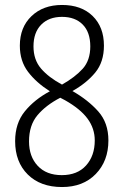

<svg xmlns="http://www.w3.org/2000/svg" viewBox="-20 -744 499 774"><path d="M230 -724Q308 -724 353.5 -679.5Q399 -635 399 -560Q399 -494 364 -451.5Q329 -409 272 -377Q335 -341 376 -295Q417 -249 417 -178Q417 -95 366 -42.5Q315 10 230 10Q143 10 92 -40.5Q41 -91 41 -175Q41 -247 80 -295Q119 -343 181 -376Q126 -411 93 -454.5Q60 -498 60 -560Q60 -634 107 -679Q154 -724 230 -724ZM230 -676Q177 -676 146 -644.5Q115 -613 115 -557Q115 -503 145.5 -467.5Q176 -432 230 -403Q283 -433 313.5 -467Q344 -501 344 -557Q344 -614 313.5 -645Q283 -676 230 -676ZM97 -174Q97 -113 132 -75.5Q167 -38 229 -38Q292 -38 327 -77Q362 -116 362 -178Q362 -226 333 -265.5Q304 -305 242 -340L223 -350Q165 -320 131 -279.5Q97 -239 97 -174Z"/></svg>

Font: Noto Sans Ethiopic Condensed Light
Style: Regular
Weight: 300
Width: 3
Designer: Monotype Design Team
Foundry: Monotype Imaging Inc.
Version: Version 2.102; ttfautohint (v1.8.4.7-5d5b)